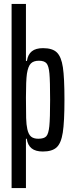

<svg xmlns="http://www.w3.org/2000/svg" viewBox="-20 -763 378 977"><path d="M39 -743H112V-453H117Q122 -486 142 -502Q162 -518 199 -518Q247 -518 269.5 -496Q292 -474 300 -420.5Q308 -367 308 -256Q308 -143 299.5 -88.5Q291 -34 268 -13Q245 8 198 8Q161 8 141 -8Q121 -24 116 -57H112V194H39ZM235 -255Q235 -350 231.5 -389Q228 -428 216.5 -441Q205 -454 178 -454Q151 -454 137 -440Q123 -426 117 -388Q112 -353 112 -267Q112 -197 113 -162.5Q114 -128 119 -106Q125 -79 138 -68Q151 -57 175 -57Q204 -57 215.5 -69.5Q227 -82 231 -121Q235 -160 235 -255Z"/></svg>

Font: Saira Ultra Condensed Medium
Style: Regular
Weight: 500
Width: 1
Designer: Hector Gatti with collaboration of the Omnibus-Type team
Foundry: Omnibus-Type
Version: Version 1.001; ttfautohint (v1.8)